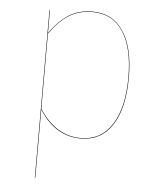

<svg xmlns="http://www.w3.org/2000/svg" viewBox="-52 -572 666 807"><g transform="rotate(5 281.0 -168.5)"><path d="M482 -264Q482 -135 435.5 -63Q389 9 302 9Q195 9 127 -98V190H125V-517H127V-421Q163 -472 205.5 -499.5Q248 -527 306 -527Q391 -527 436.5 -458.5Q482 -390 482 -264ZM480 -264Q480 -389 435.5 -457Q391 -525 306 -525Q249 -525 206.5 -498Q164 -471 127 -418V-101Q197 7 302 7Q388 7 434 -65Q480 -137 480 -264Z"/></g></svg>

Font: FiraGO Two
Style: Regular
Weight: 100
Designer: bBox Type
Foundry: bBox Type GmbH
Version: Version 1.001